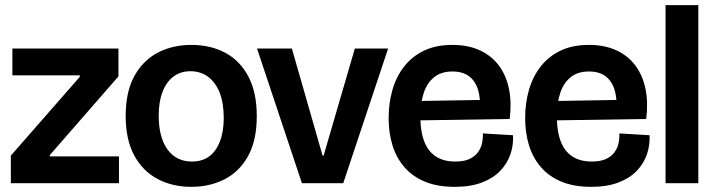

<svg xmlns="http://www.w3.org/2000/svg" viewBox="-20 -710 2767 744"><path d="M22 0V-107L289 -412V-418H28V-522H439V-414L173 -109V-104H441V0Z M721 14Q648 14 590.5 -16.5Q533 -47 500 -108Q467 -169 467 -261Q467 -354 500.5 -415Q534 -476 591.5 -506Q649 -536 721 -536Q796 -536 853 -505.5Q910 -475 942.5 -413.5Q975 -352 975 -260Q975 -166 941.5 -105.5Q908 -45 850.5 -15.5Q793 14 721 14ZM724 -84Q763 -84 790 -103.5Q817 -123 832 -161.5Q847 -200 847 -253Q847 -310 831.5 -350Q816 -390 787 -412Q758 -434 718 -434Q680 -434 652.5 -413.5Q625 -393 610 -354.5Q595 -316 595 -262Q595 -178 629 -131Q663 -84 724 -84Z M1150 0 976 -522H1111L1230 -107H1234L1355 -522H1484L1310 0Z M1742 14Q1674 14 1625.5 -6.5Q1577 -27 1546 -63.5Q1515 -100 1500.5 -148Q1486 -196 1486 -253Q1486 -310 1500.5 -361Q1515 -412 1545.5 -451.5Q1576 -491 1622.5 -513.5Q1669 -536 1733 -536Q1794 -536 1839.5 -515Q1885 -494 1913.5 -455.5Q1942 -417 1952.5 -364.5Q1963 -312 1955 -249L1565 -243V-318L1860 -323L1839 -280Q1843 -328 1832.5 -362Q1822 -396 1797.5 -414.5Q1773 -433 1733 -433Q1690 -433 1662.5 -411Q1635 -389 1622 -350Q1609 -311 1609 -258Q1609 -171 1643 -127.5Q1677 -84 1744 -84Q1776 -84 1797 -93Q1818 -102 1830.5 -118Q1843 -134 1847.5 -153.5Q1852 -173 1851 -193L1968 -186Q1970 -148 1958 -112.5Q1946 -77 1919 -48.5Q1892 -20 1848 -3Q1804 14 1742 14Z M2271 14Q2203 14 2154.5 -6.5Q2106 -27 2075 -63.5Q2044 -100 2029.5 -148Q2015 -196 2015 -253Q2015 -310 2029.5 -361Q2044 -412 2074.5 -451.5Q2105 -491 2151.5 -513.5Q2198 -536 2262 -536Q2323 -536 2368.5 -515Q2414 -494 2442.5 -455.5Q2471 -417 2481.5 -364.5Q2492 -312 2484 -249L2094 -243V-318L2389 -323L2368 -280Q2372 -328 2361.5 -362Q2351 -396 2326.5 -414.5Q2302 -433 2262 -433Q2219 -433 2191.5 -411Q2164 -389 2151 -350Q2138 -311 2138 -258Q2138 -171 2172 -127.5Q2206 -84 2273 -84Q2305 -84 2326 -93Q2347 -102 2359.5 -118Q2372 -134 2376.5 -153.5Q2381 -173 2380 -193L2497 -186Q2499 -148 2487 -112.5Q2475 -77 2448 -48.5Q2421 -20 2377 -3Q2333 14 2271 14Z M2559 0V-690H2686V0Z"/></svg>

Font: Bricolage Grotesque 96pt ExtraBold 96pt SemiBold
Style: Regular
Weight: 600
Version: Version 1.001;gftools[0.9.33.dev8+g029e19f]